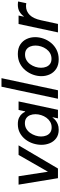

<svg xmlns="http://www.w3.org/2000/svg" viewBox="867 -1667 810 2584"><g transform="rotate(-90 1272.0 -375.0)"><path d="M166 0 79 -530H192L253 -135L479 -530H608L296 0Z M893 -540Q947 -540 981 -523Q1015 -506 1033.5 -483Q1052 -460 1059 -442H1065L1084 -530H1199L1086 0H971L986 -72H981Q981 -72 971.5 -59.5Q962 -47 942.5 -31Q923 -15 892 -2.5Q861 10 818 10Q750 10 705 -22.5Q660 -55 637.5 -108Q615 -161 615 -222Q615 -278 633 -334.5Q651 -391 687 -437.5Q723 -484 774.5 -512Q826 -540 893 -540ZM906 -445Q864 -445 831 -425.5Q798 -406 775 -373.5Q752 -341 739.5 -302.5Q727 -264 727 -227Q727 -189 740 -156.5Q753 -124 780 -104.5Q807 -85 849 -85Q891 -85 924 -104.5Q957 -124 980 -156Q1003 -188 1015 -226.5Q1027 -265 1027 -303Q1027 -341 1014.5 -373.5Q1002 -406 975 -425.5Q948 -445 906 -445Z M1235 0 1397 -760H1512L1349 0Z M1766 10Q1689 10 1638.5 -23Q1588 -56 1563.5 -109Q1539 -162 1539 -223Q1539 -279 1559 -335Q1579 -391 1617 -437.5Q1655 -484 1710.5 -512Q1766 -540 1837 -540Q1915 -540 1965 -507Q2015 -474 2039.5 -421Q2064 -368 2064 -307Q2064 -251 2044.5 -195Q2025 -139 1986.5 -92.5Q1948 -46 1892.5 -18Q1837 10 1766 10ZM1773 -87Q1815 -87 1848 -106Q1881 -125 1904 -157Q1927 -189 1939 -227Q1951 -265 1951 -303Q1951 -341 1938 -373Q1925 -405 1898.5 -424Q1872 -443 1830 -443Q1788 -443 1755 -424Q1722 -405 1699 -373Q1676 -341 1664 -303Q1652 -265 1652 -227Q1652 -189 1665 -157Q1678 -125 1704.5 -106Q1731 -87 1773 -87Z M2128 0 2241 -530H2355L2340 -460H2345Q2367 -493 2405.5 -516.5Q2444 -540 2501 -540Q2519 -540 2531.5 -538Q2544 -536 2544 -536L2521 -426Q2521 -426 2510 -428Q2499 -430 2483 -430Q2412 -430 2362.5 -380Q2313 -330 2291 -226L2242 0Z"/></g></svg>

Font: Be Vietnam Pro Medium
Style: Italic
Weight: 500
Italic angle: -12°
Designer: Lam Bao, Tony Le, Vietanh Nguyen
Foundry: Yellow Type Foundry
Version: Version 1.002; ttfautohint (v1.8.3)